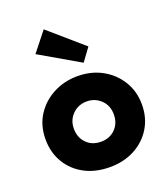

<svg xmlns="http://www.w3.org/2000/svg" viewBox="-128 -761 748 863"><g transform="rotate(-20 246.5 -330.0)"><path d="M251 12Q181.5 12 129.5 -16Q77.5 -44 48.8 -92.8Q20 -141.5 20 -204Q20 -270 51.8 -319Q83.5 -368 136 -395.2Q188.5 -422.5 251 -422.5Q317.5 -422.5 369.5 -393.5Q421.5 -364.5 451.2 -315.2Q481 -266 481 -204Q481 -141 451.2 -92.2Q421.5 -43.5 369.5 -15.8Q317.5 12 251 12ZM252 -109Q293.5 -109 320.2 -136Q347 -163 347 -205Q347 -248 319 -274.8Q291 -301.5 252 -301.5Q211.5 -301.5 183.8 -274.2Q156 -247 156 -205Q156 -163.5 182.5 -136.2Q209 -109 252 -109ZM299 -469.5 108.5 -580 181.5 -672 344 -531Z"/></g></svg>

Font: Lucymar Sans
Style: Bold
Weight: 700
Foundry: The League of Moveable Type (original font) / Main changes by Cristiano Sobral with portions from Mirco Monsees
Version: Version 2.001;August 30, 2020;FontCreator 13.0.0.2681 64-bit